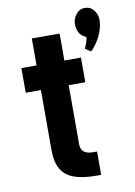

<svg xmlns="http://www.w3.org/2000/svg" viewBox="-85 -794 601 857"><g transform="rotate(-10 216.0 -365.5)"><path d="M416 -676.3C416 -691.9 411.1 -706.5 400.9 -719.7C390.6 -732.9 377 -739.3 358.9 -739.3C344.7 -739.3 331.5 -732.9 320.8 -719.7C310.1 -706.5 304.7 -691.9 304.7 -676.3C304.7 -658.2 308.6 -643.6 316.4 -632.3C324.2 -621.1 333.5 -614.3 344.2 -611.3C344.7 -610.4 344.7 -609.4 344.7 -607.4C344.7 -601.6 342.8 -593.8 338.9 -583C335 -572.3 332 -564.5 329.6 -559.6L355 -543C359.9 -547.4 364.7 -553.2 371.1 -561C377.4 -568.8 384.3 -578.6 391.1 -590.3C397.9 -602.1 403.8 -615.7 408.7 -630.9C413.6 -646 416 -661.6 416 -676.3ZM104 -412.1V-143.1C104 -41.5 144.5 7.3 284.2 7.3H303.2V-98.6H284.2C262.2 -98.6 230 -103.5 230 -145V-412.1H305.2V-523.9H230V-646H104V-523.9H35.2V-412.1Z"/></g></svg>

Font: Tuffy
Style: Bold
Weight: 700
Designer: Thatcher Ulrich, Karoly Barta, Michael Everson
Version: Version 001.270